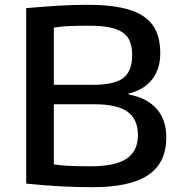

<svg xmlns="http://www.w3.org/2000/svg" viewBox="-20 -769 758 799"><path d="M365 10Q299 10 233 6.5Q167 3 89 -5V-735Q165 -742 226 -745.5Q287 -749 345 -749Q425 -749 482.5 -737.5Q540 -726 576.5 -701.5Q613 -677 630 -639Q647 -601 647 -547Q647 -482 612.5 -438Q578 -394 515 -380V-376Q593 -361 632.5 -315.5Q672 -270 672 -197Q672 -91 596.5 -40.5Q521 10 365 10ZM358 -77Q459 -77 506.5 -108.5Q554 -140 554 -207Q554 -273 510.5 -304Q467 -335 376 -335H204V-85Q216 -83 230 -81.5Q244 -80 262 -79Q280 -78 303.5 -77.5Q327 -77 358 -77ZM367 -416Q455 -416 492.5 -444Q530 -472 530 -540Q530 -574 520.5 -597Q511 -620 489.5 -634.5Q468 -649 433.5 -655.5Q399 -662 350 -662Q303 -662 268 -660.5Q233 -659 204 -654V-416Z"/></svg>

Font: Encode Sans Wide
Style: Medium
Weight: 500
Designer: Pablo Impallari, Andres Torresi
Foundry: Pablo Impallari, Andres Torresi
Version: Version 1.000; ttfautohint (v1.00) -l 8 -r 50 -G 200 -x 14 -